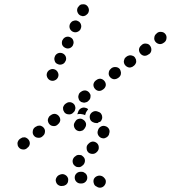

<svg xmlns="http://www.w3.org/2000/svg" viewBox="-20 -607 802 902"><path d="M215 -230Q226 -225 236 -229Q247 -233 252 -243Q257 -254 253 -264Q249 -275 239 -280Q228 -285 218 -281Q207 -277 202 -267Q197 -256 201 -246Q205 -235 215 -230ZM251 -306Q261 -301 272 -305Q283 -309 287 -319L288 -320Q293 -330 289 -341Q285 -351 275 -356Q264 -361 253 -357Q243 -353 238 -343V-342Q233 -332 237 -321Q240 -310 251 -306ZM287 -382Q297 -377 308 -381Q318 -385 323 -395V-396Q328 -406 324 -417Q321 -427 310 -432Q300 -437 289 -433Q279 -429 274 -419L273 -418Q269 -408 272 -397Q276 -387 287 -382ZM322 -458Q333 -453 343 -457Q354 -461 359 -471V-472Q364 -482 360 -493Q356 -504 346 -508Q341 -511 336 -511Q330 -511 325 -509Q320 -508 316 -504Q312 -500 309 -495Q304 -484 308 -473Q312 -463 322 -458ZM358 -534Q363 -532 368 -531Q374 -531 379 -533Q384 -535 388 -539Q392 -542 395 -547V-548Q400 -558 396 -569Q392 -580 382 -585Q377 -587 371 -587Q366 -587 361 -586Q356 -584 352 -580Q348 -576 345 -571Q340 -560 344 -550Q348 -539 358 -534ZM62 65Q62 70 63 75Q64 80 68 85Q75 94 86 95Q97 97 106 90L109 87Q118 81 120 69Q121 58 114 49Q111 45 106 42Q102 39 96 38Q91 38 85 39Q80 41 76 44L73 46Q68 50 66 54Q63 59 62 65ZM139 30Q146 39 157 40Q169 42 178 35L181 32Q190 25 191 14Q193 3 186 -6Q182 -11 178 -13Q173 -16 168 -17Q162 -17 157 -16Q152 -14 147 -11L144 -9Q135 -2 134 9Q132 21 139 30ZM205 -46Q204 -40 206 -35Q207 -30 211 -25Q218 -16 229 -15Q240 -13 249 -20L252 -23Q261 -30 263 -41Q264 -52 257 -61Q250 -70 239 -72Q228 -73 219 -66L216 -64Q211 -61 209 -56Q206 -51 205 -46ZM276 -101Q276 -95 277 -90Q279 -85 282 -80Q289 -71 300 -70Q312 -68 321 -75L324 -78Q328 -81 331 -86Q333 -91 334 -96Q335 -101 333 -107Q332 -112 329 -116Q322 -125 310 -127Q299 -128 290 -121L287 -119Q283 -116 280 -111Q277 -106 276 -101ZM348 -156Q347 -150 349 -145Q350 -140 353 -135Q357 -131 361 -128Q366 -126 372 -125Q377 -124 382 -126Q388 -127 392 -130L395 -133Q399 -136 402 -141Q405 -146 405 -151Q406 -157 405 -162Q403 -167 400 -171Q393 -180 382 -182Q370 -183 361 -176L358 -174Q354 -171 351 -166Q349 -161 348 -156ZM425 -191Q432 -182 443 -180Q454 -179 463 -186L466 -188Q475 -195 477 -206Q478 -217 471 -226Q464 -235 453 -237Q442 -238 433 -231L430 -229Q421 -222 419 -211Q418 -200 425 -191ZM496 -246Q503 -237 514 -235Q526 -234 535 -241L538 -243Q542 -246 545 -251Q548 -256 548 -261Q549 -267 547 -272Q546 -277 543 -282Q536 -291 524 -292Q513 -293 504 -287L501 -284Q492 -277 491 -266Q489 -255 496 -246ZM562 -321Q561 -316 563 -310Q564 -305 568 -301Q571 -296 576 -294Q580 -291 586 -290Q591 -289 596 -291Q602 -292 606 -296L609 -298Q613 -301 616 -306Q619 -311 620 -316Q620 -322 619 -327Q617 -332 614 -337Q611 -341 606 -344Q601 -346 596 -347Q590 -348 585 -346Q580 -345 576 -342L572 -339Q568 -336 565 -331Q563 -326 562 -321ZM639 -356Q646 -347 657 -345Q668 -344 677 -351L681 -353Q690 -360 691 -371Q692 -383 685 -392Q679 -401 667 -402Q656 -404 647 -397L644 -394Q635 -387 633 -376Q632 -365 639 -356ZM710 -411Q717 -402 729 -400Q740 -399 749 -406L752 -408Q761 -415 762 -426Q764 -438 757 -447Q750 -456 739 -457Q727 -459 718 -452L715 -449Q706 -442 705 -431Q703 -420 710 -411ZM474 259Q477 254 477 249Q478 243 476 238Q474 233 470 229Q467 225 462 222Q460 221 458 220Q447 216 437 220Q426 224 421 234Q417 244 421 255Q424 266 435 270Q436 271 438 272Q448 277 459 273Q469 269 474 259ZM297 253Q300 248 300 243Q301 237 300 232Q297 221 287 215Q277 209 266 212L263 213Q257 215 253 218Q249 221 246 226Q243 231 242 236Q241 241 243 247Q246 258 255 263Q265 269 276 266H280Q285 264 290 261Q294 258 297 253ZM390 228Q390 222 388 217Q386 212 382 208Q378 205 373 202Q368 200 363 200H359Q347 200 339 208Q331 216 331 227Q331 233 333 238Q335 243 339 247Q343 251 348 253Q353 255 358 255H362Q374 255 382 247Q390 239 390 228ZM328 169Q332 173 337 176Q342 178 347 178Q353 179 358 177Q363 175 367 171L370 169Q378 161 379 150Q380 138 372 130Q368 126 364 123Q359 121 353 121Q348 120 342 122Q337 124 333 128L330 130Q322 138 321 149Q321 161 328 169ZM395 109Q403 116 415 116Q426 116 434 108L437 105Q445 96 444 85Q444 74 436 66Q427 58 416 58Q405 59 397 67L394 70Q386 78 387 89Q387 101 395 109ZM456 41Q462 43 467 43Q472 43 477 40Q482 38 486 34Q490 30 492 25Q493 23 493 20Q497 9 492 -1Q486 -11 476 -14Q465 -18 455 -13Q444 -7 441 3Q441 5 440 6Q436 17 441 27Q446 37 456 41ZM372 -44Q368 -47 362 -49Q357 -50 351 -49Q346 -48 341 -45Q337 -42 334 -37Q332 -34 331 -32Q325 -23 328 -12Q331 -1 340 5Q345 8 351 9Q356 10 361 8Q367 7 371 4Q375 0 378 -4Q378 -5 379 -6Q386 -16 384 -27Q381 -38 372 -44ZM405 -43Q400 -53 402 -64Q405 -75 415 -81Q425 -87 436 -84Q439 -83 441 -82Q446 -81 451 -77Q455 -74 457 -69Q460 -64 460 -58Q461 -53 459 -48Q458 -44 456 -41Q454 -38 451 -35Q447 -34 444 -33Q441 -31 439 -29Q435 -29 432 -29Q428 -29 424 -30Q423 -30 422 -31Q411 -34 405 -43ZM343 -70 348 -84Q352 -94 362 -99Q373 -104 383 -100Q386 -99 389 -98Q392 -96 394 -93Q391 -90 389 -87Q383 -79 381 -70Q380 -68 380 -66Q374 -69 368 -70Q357 -73 347 -71Q345 -70 343 -70Z"/></svg>

Font: FRB American Cursive Guidelines Dotted Ultra
Style: Bold Italic
Weight: 1000
Italic angle: -25°
Version: Version 2.0;Modular Font Editor K font №1